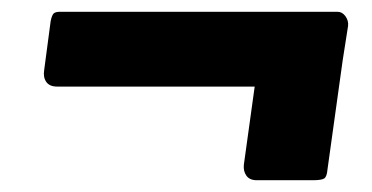

<svg xmlns="http://www.w3.org/2000/svg" viewBox="-20 -457 632 326"><path d="M558 -330Q557 -316 551 -313Q545 -310 529 -310H77Q64 -310 58.5 -318Q53 -326 55 -338L66 -421Q68 -431 71 -434Q74 -437 82 -437H553Q561 -437 566.5 -429.5Q572 -422 571 -413ZM536 -169Q535 -157 530.5 -154Q526 -151 511 -151H416Q404 -151 398.5 -158.5Q393 -166 394 -177L422 -379Q424 -389 427 -390.5Q430 -392 436 -392H549Q556 -392 560.5 -385Q565 -378 564 -370Z"/></svg>

Font: Libre Franklin Thin ExtraBold
Style: Italic
Weight: 800
Italic angle: -8°
Version: Version 2.000